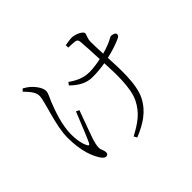

<svg xmlns="http://www.w3.org/2000/svg" viewBox="-171 -1022 1342 1342"><g transform="rotate(-45 500.0 -351.0)"><path d="M159 -735C201 -691 222 -664 222 -631C222 -576 153 -408 153 -286C153 -147 188 -71 216 -28C225 -15 236 -1 253 -1C262 -1 272 -7 272 -19C272 -51 258 -55 258 -83C258 -102 264 -127 271 -150C281 -180 322 -292 348 -363L325 -374C296 -302 247 -181 234 -155C226 -139 219 -139 211 -155C199 -180 187 -219 187 -286C187 -376 225 -480 250 -543C262 -572 279 -602 279 -622C279 -662 235 -708 217 -723C205 -732 195 -740 175 -751ZM603 -727C623 -727 652 -726 667 -723C683 -720 689 -715 691 -694C694 -667 698 -578 701 -515C663 -507 623 -501 588 -501C531 -501 487 -519 433 -557L418 -537C471 -486 519 -461 577 -461C621 -461 664 -465 703 -472C708 -371 715 -221 673 -135C632 -51 570 -10 486 35L499 58C592 20 668 -26 714 -115C763 -210 752 -377 747 -481C807 -494 856 -512 887 -526C903 -533 910 -539 910 -553C910 -568 883 -574 870 -574C861 -574 850 -562 809 -546C792 -539 770 -532 745 -525C742 -575 741 -620 741 -644C741 -680 757 -699 757 -714C757 -736 701 -760 667 -760C652 -760 619 -755 601 -751Z"/></g></svg>

Font: Noto Serif CJK HK ExtraLight
Style: Regular
Weight: 200
Designer: Ryoko NISHIZUKA 西塚涼子 (kana & ideographs); Frank Grießhammer (Latin, Greek & Cyrillic); Wenlong ZHANG 张文龙 (bopomofo); San
Foundry: Adobe
Version: Version 2.001;hotconv 1.1.0;makeotfexe 2.6.0